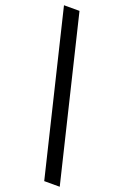

<svg xmlns="http://www.w3.org/2000/svg" viewBox="-161 -763 608 942"><g transform="rotate(20 142.5 -292.0)"><path d="M285 130H204L0 -714H81Z"/></g></svg>

Font: Non Bureau
Style: Regular
Weight: 400
Designer: Jona Saucedo
Foundry: Non Foundry
Version: Version 1.000; ttfautohint (v1.8.4)